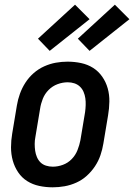

<svg xmlns="http://www.w3.org/2000/svg" viewBox="-20 -791 572 819"><path d="M205 8Q175 8 147 2Q119 -4 96 -18.5Q73 -33 57.5 -56Q42 -79 34.5 -106Q27 -133 27 -162.5Q27 -192 32 -221L52 -341Q56 -366 65 -391Q74 -416 88.5 -438.5Q103 -461 123.5 -479Q144 -497 168.5 -508Q193 -519 218 -523.5Q243 -528 268 -528Q298 -528 326 -522Q354 -516 377 -501.5Q400 -487 416 -464Q432 -441 439.5 -414Q447 -387 446.5 -357.5Q446 -328 441 -299L421 -179Q417 -154 408.5 -129Q400 -104 385 -81.5Q370 -59 350 -41Q330 -23 305.5 -12Q281 -1 255.5 3.5Q230 8 205 8ZM205 -80Q227 -80 248.5 -88Q270 -96 286 -112.5Q302 -129 310.5 -150.5Q319 -172 323 -193L343 -313Q345 -328 345.5 -343Q346 -358 344 -372Q342 -386 336.5 -399Q331 -412 321 -421.5Q311 -431 297.5 -435.5Q284 -440 269 -440Q247 -440 225.5 -432Q204 -424 187.5 -407.5Q171 -391 162.5 -369.5Q154 -348 151 -327L131 -207Q128 -192 128 -177Q128 -162 130 -148Q132 -134 137.5 -121Q143 -108 152.5 -98.5Q162 -89 176 -84.5Q190 -80 205 -80ZM362 -574 312 -626 470 -771 532 -709ZM192 -574 142 -626 300 -771 362 -709Z"/></svg>

Font: Iosevka Term Curly Semibold
Style: Italic
Weight: 600
Italic angle: -9°
Designer: Belleve Invis
Foundry: Belleve Invis
Version: Version 32.3.0